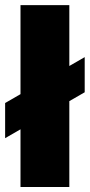

<svg xmlns="http://www.w3.org/2000/svg" viewBox="-40 -748 358 768"><path d="M237.3 -727.5V0H42V-727.5ZM-19.5 -195.3V-335.9L298.8 -519.5V-378.9Z"/></svg>

Font: Inter Display Black
Style: Regular
Weight: 900
Designer: Rasmus Andersson
Foundry: rsms
Version: Version 4.000;git-a52131595